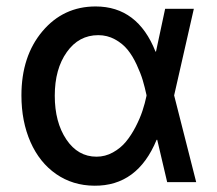

<svg xmlns="http://www.w3.org/2000/svg" viewBox="-20 -573 684 604"><path d="M276.4 11.2Q209 10.7 156.7 -25.4Q104.5 -61.5 75.9 -126.2Q47.4 -190.9 47.4 -272.9Q47.4 -396 113.3 -474.4Q179.2 -552.7 280.8 -552.7Q413.1 -552.7 469.2 -410.6H470.7L499.5 -545.4H589.8L527.8 -272.9L597.2 0H505.9L474.6 -133.3H472.7Q412.6 12.7 276.4 11.2ZM440.9 -272.9V-273.9Q435.5 -298.8 429 -320.8Q422.4 -342.8 409.7 -370.1Q397 -397.5 381.3 -416.7Q365.7 -436 341.6 -449.2Q317.4 -462.4 289.1 -462.4Q228 -462.4 190.2 -409.2Q152.3 -356 152.3 -272Q152.3 -188.5 188.7 -134.3Q225.1 -80.1 283.7 -80.1Q311 -80.1 335.2 -93.5Q359.4 -106.9 376 -127Q392.6 -147 406.5 -173.8Q420.4 -200.7 428.2 -224.4Q436 -248 440.9 -271.5Z"/></svg>

Font: Interop Med
Style: Regular
Weight: 500
Designer: Rasmus Andersson, Google, Jang Haemin
Foundry: jhaemin
Version: Version 1.007